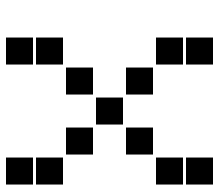

<svg xmlns="http://www.w3.org/2000/svg" viewBox="-65 -670 730 640"><g transform="rotate(-90 300.0 -350.0)"><path d="M6 -695Q5 -695 5 -695Q5 -695 5 -694V-606Q5 -605 5 -605Q5 -605 6 -605H94Q95 -605 95 -605Q95 -605 95 -606V-694Q95 -695 95 -695Q95 -695 94 -695ZM406 -695Q405 -695 405 -695Q405 -695 405 -694V-606Q405 -605 405 -605Q405 -605 406 -605H494Q495 -605 495 -605Q495 -605 495 -606V-694Q495 -695 495 -695Q495 -695 494 -695ZM6 -595Q5 -595 5 -595Q5 -595 5 -594V-506Q5 -505 5 -505Q5 -505 6 -505H94Q95 -505 95 -505Q95 -505 95 -506V-594Q95 -595 95 -595Q95 -595 94 -595ZM406 -595Q405 -595 405 -595Q405 -595 405 -594V-506Q405 -505 405 -505Q405 -505 406 -505H494Q495 -505 495 -505Q495 -505 495 -506V-594Q495 -595 495 -595Q495 -595 494 -595ZM106 -495Q105 -495 105 -495Q105 -495 105 -494V-406Q105 -405 105 -405Q105 -405 106 -405H194Q195 -405 195 -405Q195 -405 195 -406V-494Q195 -495 195 -495Q195 -495 194 -495ZM306 -495Q305 -495 305 -495Q305 -495 305 -494V-406Q305 -405 305 -405Q305 -405 306 -405H394Q395 -405 395 -405Q395 -405 395 -406V-494Q395 -495 395 -495Q395 -495 394 -495ZM206 -395Q205 -395 205 -395Q205 -395 205 -394V-306Q205 -305 205 -305Q205 -305 206 -305H294Q295 -305 295 -305Q295 -305 295 -306V-394Q295 -395 295 -395Q295 -395 294 -395ZM106 -295Q105 -295 105 -295Q105 -295 105 -294V-206Q105 -205 105 -205Q105 -205 106 -205H194Q195 -205 195 -205Q195 -205 195 -206V-294Q195 -295 195 -295Q195 -295 194 -295ZM306 -295Q305 -295 305 -295Q305 -295 305 -294V-206Q305 -205 305 -205Q305 -205 306 -205H394Q395 -205 395 -205Q395 -205 395 -206V-294Q395 -295 395 -295Q395 -295 394 -295ZM6 -195Q5 -195 5 -195Q5 -195 5 -194V-106Q5 -105 5 -105Q5 -105 6 -105H94Q95 -105 95 -105Q95 -105 95 -106V-194Q95 -195 95 -195Q95 -195 94 -195ZM406 -195Q405 -195 405 -195Q405 -195 405 -194V-106Q405 -105 405 -105Q405 -105 406 -105H494Q495 -105 495 -105Q495 -105 495 -106V-194Q495 -195 495 -195Q495 -195 494 -195ZM6 -95Q5 -95 5 -95Q5 -95 5 -94V-6Q5 -5 5 -5Q5 -5 6 -5H94Q95 -5 95 -5Q95 -5 95 -6V-94Q95 -95 95 -95Q95 -95 94 -95ZM406 -95Q405 -95 405 -95Q405 -95 405 -94V-6Q405 -5 405 -5Q405 -5 406 -5H494Q495 -5 495 -5Q495 -5 495 -6V-94Q495 -95 495 -95Q495 -95 494 -95Z"/></g></svg>

Font: Doto Black
Style: Regular
Weight: 900
Monospace: yes
Version: Version 1.000